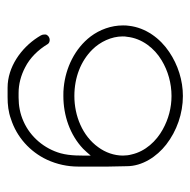

<svg xmlns="http://www.w3.org/2000/svg" viewBox="-18 -484 502 506"><g transform="rotate(-90 233.0 -231.0)"><path d="M240 -462H230C210 -462 191 -460 172 -453C125 -438 86 -403 65 -358C53 -332 47 -304 47 -276V-270V-250V-197C47 -180 48 -164 48 -148C48 -107 73 -69 105 -44C141 -16 187 0 233 0C274 0 315 -13 349 -36C385 -60 413 -98 418 -142C419 -147 419 -153 419 -158C419 -189 408 -219 390 -243C358 -285 307 -309 256 -314C249 -315 241 -315 233 -315C182 -315 131 -298 94 -263C88 -257 82 -250 76 -243C76 -269 75 -296 82 -322C94 -365 125 -402 166 -420C186 -429 207 -433 229 -433H236H241C264 -433 287 -427 308 -416C334 -403 355 -381 370 -356C372 -353 376 -351 381 -351C387 -351 393 -355 395 -361V-366C395 -372 391 -377 388 -382C359 -427 309 -462 255 -462ZM233 -286C282 -286 325 -269 355 -239C376 -218 390 -188 390 -159C390 -155 390 -151 389 -147C385 -108 359 -75 327 -56C299 -39 266 -30 233 -30C202 -30 172 -38 145 -53C114 -70 87 -99 79 -135C77 -142 76 -150 76 -158C76 -181 84 -204 98 -223C128 -265 181 -286 233 -286Z"/></g></svg>

Font: LetsTrace
Style: basic
Weight: 500
Version: Version 002.000